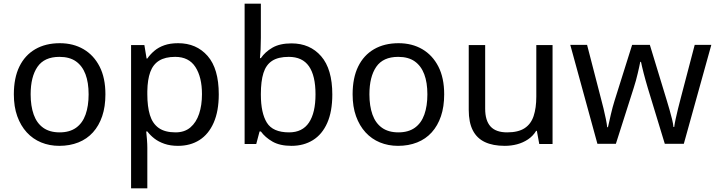

<svg xmlns="http://www.w3.org/2000/svg" viewBox="-20 -780 3884 1040"><path d="M551 -269Q551 -202 533.5 -150.5Q516 -99 483.5 -63Q451 -27 404.5 -8.5Q358 10 301 10Q248 10 203 -8.5Q158 -27 125 -63Q92 -99 73.5 -150.5Q55 -202 55 -269Q55 -358 85 -419.5Q115 -481 171 -513.5Q227 -546 304 -546Q377 -546 432.5 -513.5Q488 -481 519.5 -419.5Q551 -358 551 -269ZM146 -269Q146 -206 162.5 -159.5Q179 -113 214 -88Q249 -63 303 -63Q357 -63 392 -88Q427 -113 443.5 -159.5Q460 -206 460 -269Q460 -333 443 -378Q426 -423 391.5 -447.5Q357 -472 302 -472Q220 -472 183 -418Q146 -364 146 -269Z M945 -546Q1044 -546 1104.5 -477Q1165 -408 1165 -269Q1165 -178 1137.5 -115.5Q1110 -53 1060.5 -21.5Q1011 10 944 10Q903 10 871 -1Q839 -12 816.5 -29.5Q794 -47 778 -68H772Q774 -51 776 -25Q778 1 778 20V240H690V-536H762L774 -463H778Q794 -486 816.5 -505Q839 -524 870.5 -535Q902 -546 945 -546ZM929 -472Q875 -472 842 -451.5Q809 -431 794 -390Q779 -349 778 -286V-269Q778 -203 792 -157Q806 -111 839.5 -87Q873 -63 931 -63Q980 -63 1011.5 -90Q1043 -117 1058.5 -163.5Q1074 -210 1074 -270Q1074 -362 1038.5 -417Q1003 -472 929 -472Z M1393 -575Q1393 -541 1391.5 -511.5Q1390 -482 1388 -465H1393Q1416 -499 1456 -522Q1496 -545 1559 -545Q1659 -545 1719.5 -475.5Q1780 -406 1780 -268Q1780 -176 1752.5 -114Q1725 -52 1675 -21Q1625 10 1559 10Q1496 10 1456 -13Q1416 -36 1393 -68H1386L1368 0H1305V-760H1393ZM1544 -472Q1487 -472 1454 -450.5Q1421 -429 1407 -384.5Q1393 -340 1393 -271V-267Q1393 -168 1425.5 -115.5Q1458 -63 1546 -63Q1618 -63 1653.5 -116Q1689 -169 1689 -269Q1689 -370 1653.5 -421Q1618 -472 1544 -472Z M2386 -269Q2386 -202 2368.5 -150.5Q2351 -99 2318.5 -63Q2286 -27 2239.5 -8.5Q2193 10 2136 10Q2083 10 2038 -8.5Q1993 -27 1960 -63Q1927 -99 1908.5 -150.5Q1890 -202 1890 -269Q1890 -358 1920 -419.5Q1950 -481 2006 -513.5Q2062 -546 2139 -546Q2212 -546 2267.5 -513.5Q2323 -481 2354.5 -419.5Q2386 -358 2386 -269ZM1981 -269Q1981 -206 1997.5 -159.5Q2014 -113 2049 -88Q2084 -63 2138 -63Q2192 -63 2227 -88Q2262 -113 2278.5 -159.5Q2295 -206 2295 -269Q2295 -333 2278 -378Q2261 -423 2226.5 -447.5Q2192 -472 2137 -472Q2055 -472 2018 -418Q1981 -364 1981 -269Z M2973 -536V0H2901L2888 -71H2884Q2867 -43 2840 -25Q2813 -7 2781 1.5Q2749 10 2714 10Q2650 10 2606.5 -10.5Q2563 -31 2541 -74Q2519 -117 2519 -185V-536H2608V-191Q2608 -127 2637 -95Q2666 -63 2727 -63Q2787 -63 2821.5 -85.5Q2856 -108 2870.5 -151.5Q2885 -195 2885 -257V-536Z M3489 -303Q3483 -324 3477 -344.5Q3471 -365 3466.5 -383.5Q3462 -402 3458 -418Q3454 -434 3452 -445H3448Q3446 -434 3442.5 -418Q3439 -402 3434.5 -383Q3430 -364 3424.5 -343.5Q3419 -323 3412 -302L3316 -1H3216L3069 -537H3160L3234 -251Q3242 -222 3249 -192.5Q3256 -163 3261.5 -136.5Q3267 -110 3269 -91H3273Q3276 -103 3280 -121Q3284 -139 3288.5 -159Q3293 -179 3298.5 -199Q3304 -219 3309 -235L3404 -537H3500L3592 -235Q3599 -212 3606.5 -186Q3614 -160 3620 -135.5Q3626 -111 3628 -92H3632Q3634 -109 3639.5 -134.5Q3645 -160 3652.5 -190.5Q3660 -221 3668 -251L3743 -537H3833L3684 -1H3581Z"/></svg>

Font: Noto Sans Myanmar
Style: Regular
Weight: 400
Designer: Monotype Design Team
Foundry: Monotype Imaging Inc.
Version: Version 2.107